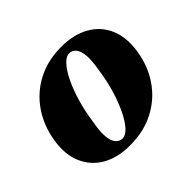

<svg xmlns="http://www.w3.org/2000/svg" viewBox="-119 -618 779 779"><g transform="rotate(-45 270.0 -228.5)"><path d="M314.5 -469Q385 -468.5 434.2 -440Q483.5 -411.5 505.5 -359.8Q527.5 -308 516.5 -237.5Q505.5 -164.5 466.5 -108Q427.5 -51.5 366 -19.8Q304.5 12 224.5 11.5Q155.5 11.5 106.5 -16.8Q57.5 -45 35 -96.8Q12.5 -148.5 23.5 -219Q35.5 -294 74.8 -350.5Q114 -407 175.5 -438.5Q237 -470 314.5 -469ZM221.5 -30Q241.5 -28.5 261.2 -50Q281 -71.5 299 -108.8Q317 -146 330.8 -192.2Q344.5 -238.5 351.5 -286.5Q364.5 -356.5 355.5 -390.2Q346.5 -424 319.5 -427.5Q299.5 -429 279.5 -407.8Q259.5 -386.5 241.5 -349.2Q223.5 -312 209.8 -265.5Q196 -219 189 -170Q175.5 -99.5 185 -66.2Q194.5 -33 221.5 -30Z"/></g></svg>

Font: Fraunces 72pt
Style: Bold Italic
Weight: 700
Italic angle: -16°
Version: Version 1.000;[b76b70a41]